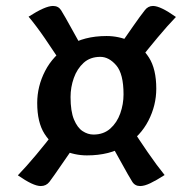

<svg xmlns="http://www.w3.org/2000/svg" viewBox="-20 -702 651 645"><path d="M272 -180Q231 -180 192.5 -197Q154 -214 129.5 -252.5Q105 -291 105 -356Q105 -412 131.5 -463.5Q158 -515 210 -548Q262 -581 338 -581Q379 -581 417.5 -564Q456 -547 480.5 -508.5Q505 -470 505 -404Q505 -348 478.5 -296.5Q452 -245 400.5 -212.5Q349 -180 272 -180ZM146 -91Q135 -77 117 -77Q104 -77 85 -86Q66 -95 40 -113Q68 -142 101.5 -182Q135 -222 163 -259L236 -220Q210 -183 185.5 -147Q161 -111 146 -91ZM424 -92Q411 -113 390.5 -150.5Q370 -188 348 -227L421 -274Q445 -236 476 -191Q507 -146 533 -114Q505 -96 485 -86.5Q465 -77 451 -77Q433 -77 424 -92ZM294 -250Q328 -250 350.5 -270Q373 -290 384 -321Q395 -352 395 -385Q395 -454 370.5 -482.5Q346 -511 317 -511Q283 -511 261 -491Q239 -471 228 -440Q217 -409 217 -376Q217 -328 228.5 -300.5Q240 -273 257.5 -261.5Q275 -250 294 -250ZM184 -494Q159 -532 130.5 -573.5Q102 -615 76 -646Q132 -682 158 -682Q176 -682 185 -668Q198 -647 218.5 -609.5Q239 -572 261 -533ZM448 -500 380 -546Q405 -582 428 -615Q451 -648 466 -667Q477 -682 494 -682Q519 -682 571 -645Q543 -616 510 -576.5Q477 -537 448 -500Z"/></svg>

Font: Merienda
Style: Bold
Weight: 700
Designer: Eduardo Rodriguez Tunni
Foundry: Eduardo Rodriguez Tunni
Version: Version 2.001